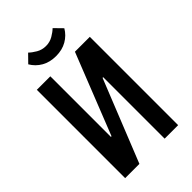

<svg xmlns="http://www.w3.org/2000/svg" viewBox="-258 -979 1076 1076"><g transform="rotate(-45 280.0 -441.0)"><path d="M70 0V-700H177V-220H182L372 -700H490V0H383V-487H378L183 0ZM280 -757Q231 -757 194.5 -778Q158 -799 137 -835L183 -882Q198 -867 223.5 -852Q249 -837 280 -837Q311 -837 336.5 -852Q362 -867 377 -882L423 -835Q402 -799 365.5 -778Q329 -757 280 -757Z"/></g></svg>

Font: Cuprum SemiBold
Style: Regular
Weight: 600
Designer: Jovanny Lemonad
Foundry: Jovanny Lemonad
Version: Version 3.000